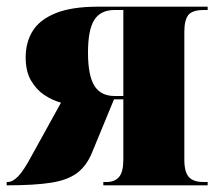

<svg xmlns="http://www.w3.org/2000/svg" viewBox="-26 -556 661 576"><path d="M-6 0V-10H-3Q12 -10 28.5 -27Q45 -44 68 -87L157 -248Q131 -255 107 -271Q83 -287 67 -314.5Q51 -342 51 -384Q51 -429 72 -463Q93 -497 141 -516.5Q189 -536 269 -536H597V-526H586Q551 -526 539 -511Q527 -496 527 -460V-77Q527 -40 540.5 -25Q554 -10 584 -10H597V0H284V-10H294Q318 -10 331 -25Q344 -40 344 -77V-258H316L250 -98Q234 -59 206 -37.5Q178 -16 128 -8Q78 0 -6 0ZM318 -268H344V-526H318Q276 -526 257 -496.5Q238 -467 238 -398Q238 -330 257 -299Q276 -268 318 -268Z"/></svg>

Font: Noto Serif Display SemiCondensed Black
Style: Regular
Weight: 900
Width: 4
Designer: Monotype Design Team
Foundry: Monotype Imaging Inc.
Version: Version 2.009